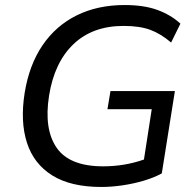

<svg xmlns="http://www.w3.org/2000/svg" viewBox="-20 -734 773 763"><path d="M383 9Q261 9 187.5 -37Q114 -83 87 -167Q60 -251 78 -365Q96 -476 149 -554Q202 -632 285 -673Q368 -714 475 -714Q552 -714 605.5 -694.5Q659 -675 697 -640L660 -565Q619 -600 577 -615.5Q535 -631 471 -631Q348 -631 272 -558.5Q196 -486 175 -354Q154 -221 205 -147Q256 -73 390 -73Q475 -73 552 -100L583 -300H407L419 -372H675L623 -45Q592 -28 551.5 -16Q511 -4 467 2.5Q423 9 383 9Z"/></svg>

Font: Mulish Medium
Style: Italic
Weight: 500
Italic angle: -9°
Designer: Vernon Adams
Foundry: Vernon Adams
Version: Version 3.603; ttfautohint (v1.8.3)